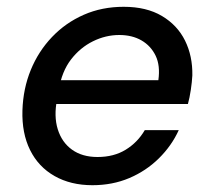

<svg xmlns="http://www.w3.org/2000/svg" viewBox="-20 -533 621 565"><path d="M252 12Q188 12 140.5 -15Q93 -42 68.5 -91.5Q44 -141 46 -208Q48 -272 70.5 -327Q93 -382 133 -424Q173 -466 226.5 -489.5Q280 -513 344 -513Q411 -513 456.5 -486Q502 -459 524.5 -413.5Q547 -368 546 -311Q545 -292 541.5 -268.5Q538 -245 533 -227H121L133 -297H446Q452 -340 438 -369Q424 -398 396.5 -414Q369 -430 331 -430Q291 -430 253.5 -411.5Q216 -393 189 -358Q162 -323 153 -269L148 -241Q138 -191 150 -152.5Q162 -114 192 -92.5Q222 -71 267 -71Q315 -71 350 -92.5Q385 -114 406 -150H506Q485 -104 447.5 -67Q410 -30 360.5 -9Q311 12 252 12Z"/></svg>

Font: DM Sans 18pt Medium
Style: Italic
Weight: 500
Italic angle: -10°
Designer: Colophon Foundry, Jonny Pinhorn
Foundry: Colophon Foundry
Version: Version 4.004;gftools[0.9.30]